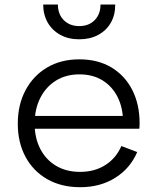

<svg xmlns="http://www.w3.org/2000/svg" viewBox="-20 -798 673 828"><path d="M326.1 9.3Q243.6 9.3 183.1 -25.7Q122.5 -60.7 89.6 -122.4Q56.7 -184.1 56.7 -264.6Q56.7 -345.9 89.9 -408.5Q123 -471.2 182.7 -506.6Q242.4 -542.1 322.2 -542.1Q402.1 -542.1 460.5 -507.2Q518.8 -472.2 550.4 -410.1Q582 -348 582 -267.1Q582 -257.7 581.6 -252.1Q581.3 -246.5 580.7 -242.7H509.3Q510 -248.6 510.3 -255.8Q510.6 -263 510.6 -272.3Q510.6 -331.9 487.9 -378.2Q465.1 -424.4 423 -450.9Q380.8 -477.3 322.2 -477.3Q264.5 -477.3 221.1 -450.3Q177.6 -423.2 153.5 -375.3Q129.4 -327.4 129.4 -264.6Q129.4 -203.6 153.3 -156.7Q177.2 -109.8 221.2 -83.3Q265.2 -56.8 325.5 -56.8Q388.5 -56.8 434.8 -86.6Q481.1 -116.3 503.3 -168.2L571.7 -142.3Q541.8 -72 477.2 -31.4Q412.6 9.3 326.1 9.3ZM102.2 -242.7V-298.1H559.1L580 -242.7ZM476.9 -778.4Q477.2 -733.7 457.9 -700Q438.5 -666.3 403.5 -647.4Q368.4 -628.5 321.5 -628.5Q275.3 -628.5 240.4 -647.6Q205.6 -666.6 186 -700.3Q166.5 -734 166.2 -778.4H229.7Q229.7 -736.5 255.2 -711Q280.7 -685.5 321.5 -685.5Q362.9 -685.5 388.2 -711Q413.4 -736.5 413.4 -778.4Z"/></svg>

Font: Hepta Slab ExtraLight
Style: Regular
Weight: 200
Designer: Michael LaGattuta
Foundry: Michael LaGattuta
Version: Version 1.100